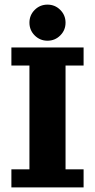

<svg xmlns="http://www.w3.org/2000/svg" viewBox="-20 -811 411 831"><path d="M130.2 -657.6Q107.4 -680.4 107.4 -712.9Q107.4 -745.4 130.2 -768.2Q153.1 -791 185.5 -791Q218 -791 240.8 -768.2Q263.7 -745.4 263.7 -712.9Q263.7 -680.4 240.8 -657.6Q218 -634.8 185.5 -634.8Q153.1 -634.8 130.2 -657.6ZM29.3 -605.5H341.8V-527.3H263.7V-78.1H341.8V0H29.3V-78.1H107.4V-527.3H29.3Z"/></svg>

Font: Orelega One
Style: Regular
Weight: 400
Version: Version 1.1 ; ttfautohint (v1.8.3)